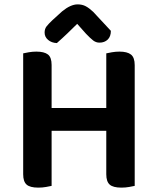

<svg xmlns="http://www.w3.org/2000/svg" viewBox="-20 -851 699 878"><path d="M216 -1Q207 1 190.5 4Q174 7 155 7Q117 7 101.5 -7Q86 -21 86 -54V-607Q94 -609 111.5 -612Q129 -615 146 -615Q182 -615 199 -602Q216 -589 216 -554V-357H466V-607Q474 -609 491.5 -612Q509 -615 526 -615Q562 -615 579 -601.5Q596 -588 596 -553V-1Q587 1 570.5 4Q554 7 535 7Q497 7 481.5 -7Q466 -21 466 -54V-253H216ZM333 -742Q313 -722 289 -699Q265 -676 240 -654Q216 -655 200 -668.5Q184 -682 184 -702Q184 -719 193 -730.5Q202 -742 220 -759L264 -799Q303 -831 335 -831Q356 -831 372 -822.5Q388 -814 406 -797L487 -710Q487 -684 472.5 -670Q458 -656 435 -656Q419 -656 406 -666Q393 -676 373 -697Z"/></svg>

Font: Baloo Da 2 SemiBold
Style: Regular
Weight: 600
Designer: Noopur Datye, Sulekha Rajkumar and Ek Type
Foundry: Ek Type
Version: Version 1.640;hotconv 1.0.111;makeotfexe 2.5.65597; ttfautoh